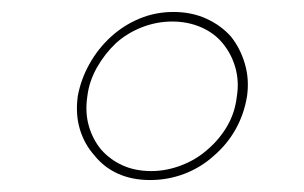

<svg xmlns="http://www.w3.org/2000/svg" viewBox="-20 -603 509 321"><path d="M110 -442Q106 -412 113.5 -387Q121 -362 138 -343Q154 -323 177.5 -312.5Q201 -302 231 -302Q261 -302 288.5 -312.5Q316 -323 338 -343Q360 -362 374 -387Q388 -412 393 -442Q397 -470 389.5 -496Q382 -522 366 -542Q349 -561 324.5 -572Q300 -583 270 -583Q240 -583 213.5 -572Q187 -561 166 -542Q144 -522 129.5 -496Q115 -470 110 -442ZM126 -442Q129 -467 142 -490Q155 -513 174 -531Q193 -548 217.5 -557.5Q242 -567 268 -567Q294 -567 316 -557.5Q338 -548 352 -531Q367 -513 373.5 -490Q380 -467 376 -442Q373 -415 360 -392.5Q347 -370 327 -353Q308 -336 283 -326.5Q258 -317 233 -317Q206 -317 185 -326.5Q164 -336 149 -353Q135 -370 128.5 -392.5Q122 -415 126 -442Z"/></svg>

Font: Josefin Slab ExtraLight
Style: Italic
Weight: 250
Italic angle: -12°
Designer: Santiago Orozco
Foundry: Typemade
Version: Version 2.100